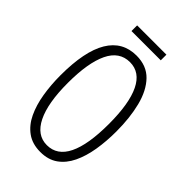

<svg xmlns="http://www.w3.org/2000/svg" viewBox="-251 -932 1034 1034"><g transform="rotate(45 265.5 -415.5)"><path d="M479 -358Q479 -283 468 -216.5Q457 -150 432.5 -99Q408 -48 367.5 -19Q327 10 267 10Q206 10 164.5 -20Q123 -50 98.5 -101.5Q74 -153 63 -219.5Q52 -286 52 -359Q52 -542 106.5 -633Q161 -724 267 -724Q344 -724 390.5 -676Q437 -628 458 -545Q479 -462 479 -358ZM109 -358Q109 -205 149.5 -123Q190 -41 266 -41Q344 -41 383 -121Q422 -201 422 -358Q422 -513 383 -593.5Q344 -674 267 -674Q187 -674 148 -592.5Q109 -511 109 -358ZM377 -841V-798H154V-841Z"/></g></svg>

Font: Noto Sans Thai ExtCond Light
Style: Regular
Weight: 300
Width: 2
Designer: Monotype Design Team
Foundry: Monotype Imaging Inc.
Version: Version 2.002; ttfautohint (v1.8.4.7-5d5b)